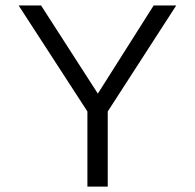

<svg xmlns="http://www.w3.org/2000/svg" viewBox="-20 -690 721 710"><path d="M631.8 -669.9 378.4 -277.8V0H303.2V-277.8L48.8 -669.9H131.8L341.8 -343.8L548.3 -669.9Z"/></svg>

Font: SengBuhan
Style: Regular
Weight: 400
Designer: John M. Durdin
Foundry: Lao Script for Windows
Version: Version 1.400